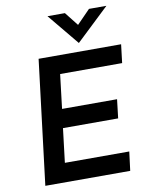

<svg xmlns="http://www.w3.org/2000/svg" viewBox="-102 -1034 862 1107"><g transform="rotate(-10 329.5 -480.5)"><path d="M644 -728 631 -620H268L244 -420H566L553 -310H230L206 -111H583L569 0H72L161 -728ZM599 -961 406 -778H405L254 -961H356L419 -881L497 -961Z"/></g></svg>

Font: Josefin Sans SemiBold
Style: Italic
Weight: 600
Italic angle: -7°
Designer: Santiago Orozco
Foundry: Typemade
Version: Version 2.000